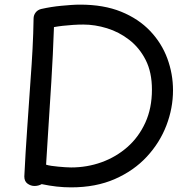

<svg xmlns="http://www.w3.org/2000/svg" viewBox="-20 -784 832 829"><path d="M85 -22Q90 -126 97.5 -230.5Q105 -335 112 -440Q117 -506 120.5 -572Q124 -638 125 -704Q125 -718 133.5 -729.5Q142 -741 157 -745Q179 -750 201 -753.5Q223 -757 244.5 -759Q266 -761 286.5 -762.5Q307 -764 326 -764Q428 -764 503 -733.5Q578 -703 628 -650.5Q678 -598 702.5 -531.5Q727 -465 727 -394Q727 -317 698.5 -242.5Q670 -168 614 -107.5Q558 -47 476 -11Q394 25 287 25Q256 25 224.5 21.5Q193 18 160 11Q153 15 145 17Q137 19 129 19Q113 19 99 9Q85 -1 85 -22ZM179 -73Q188 -70 201.5 -68Q215 -66 231 -64.5Q247 -63 262 -62Q277 -61 287 -61Q356 -61 418.5 -83.5Q481 -106 530 -149Q579 -192 607.5 -254.5Q636 -317 636 -397Q636 -472 609 -525Q582 -578 538 -612Q494 -646 442 -662Q390 -678 340 -678Q319 -678 295.5 -676.5Q272 -675 250.5 -672.5Q229 -670 213 -667Q211 -606 208 -547Q205 -488 201.5 -429Q198 -370 194 -311Q190 -252 186.5 -193Q183 -134 179 -73Z"/></svg>

Font: Playpen Sans Thai
Style: Regular
Weight: 400
Designer: Sirin Gunkloy, Laura Meseguer, Veronika Burian, José Scaglione
Foundry: TypeTogether
Version: Version 2.000